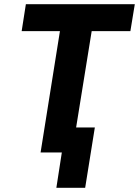

<svg xmlns="http://www.w3.org/2000/svg" viewBox="-20 -725 661 913"><path d="M248 168 274 0H173L265 -577H83L103 -705H621L600 -577H416L342 -119H431L385 168Z"/></svg>

Font: Nunito Sans 7pt Condensed ExtraBold
Style: Italic
Weight: 800
Width: 3
Italic angle: -9°
Designer: Vernon Adams
Foundry: Vernon Adams
Version: Version 3.101;gftools[0.9.27]